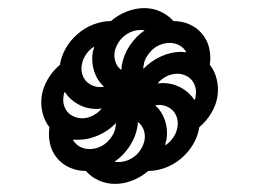

<svg xmlns="http://www.w3.org/2000/svg" viewBox="-20 -577 640 474"><path d="M227 -362Q230 -362 232.5 -362.5Q235 -363 237 -363Q220 -378 212.5 -401Q205 -424 209 -449Q210 -452 211 -455Q212 -458 212 -462Q200 -454 192 -442Q184 -430 182 -417Q180 -406 182.5 -396Q185 -386 191 -378.5Q197 -371 207 -366.5Q217 -362 227 -362ZM334 -407Q352 -426 377 -437.5Q402 -449 427 -449Q430 -449 433 -448.5Q436 -448 440 -448Q434 -459 423 -465Q412 -471 399 -471Q388 -471 377 -467Q366 -463 357.5 -455.5Q349 -448 342.5 -437.5Q336 -427 335 -417Q334 -414 334 -411.5Q334 -409 334 -407ZM280 -404Q280 -407 280 -410Q280 -413 281 -417Q285 -441 300 -464Q315 -487 337 -502Q334 -503 331.5 -503Q329 -503 327 -503Q316 -503 305.5 -499Q295 -495 286 -487.5Q277 -480 271 -469.5Q265 -459 263 -449Q261 -435 265.5 -423Q270 -411 280 -404ZM460 -330Q462 -333 462.5 -335.5Q463 -338 463 -340Q465 -351 462.5 -361Q460 -371 454 -378.5Q448 -386 438 -390.5Q428 -395 418 -395Q404 -395 391 -388.5Q378 -382 369 -371Q372 -371 375 -371.5Q378 -372 382 -372Q406 -372 427 -360.5Q448 -349 460 -330ZM183 -285Q196 -285 209 -291.5Q222 -298 231 -309Q228 -309 225 -308.5Q222 -308 218 -308Q194 -308 173 -319.5Q152 -331 140 -350Q138 -347 137.5 -344.5Q137 -342 137 -340Q135 -329 137.5 -319Q140 -309 146 -301.5Q152 -294 162 -289.5Q172 -285 183 -285ZM201 -209Q212 -209 223 -213Q234 -217 242.5 -224.5Q251 -232 257.5 -242.5Q264 -253 265 -263Q266 -266 266 -268.5Q266 -271 266 -273Q248 -254 223 -243Q198 -232 174 -232H160Q166 -221 177 -215Q188 -209 201 -209ZM388 -218Q400 -226 408 -238Q416 -250 418 -263Q420 -274 417.5 -284Q415 -294 409 -301.5Q403 -309 393 -313.5Q383 -318 373 -318Q370 -318 367.5 -317.5Q365 -317 363 -317Q380 -302 387.5 -279Q395 -256 391 -232Q390 -228 389 -225Q388 -222 388 -218ZM273 -177Q284 -177 294.5 -181Q305 -185 314 -192.5Q323 -200 329 -210.5Q335 -221 337 -232Q339 -245 334.5 -257Q330 -269 320 -276Q320 -273 320 -270Q320 -267 319 -263Q315 -239 300 -216Q285 -193 263 -178Q266 -177 268.5 -177Q271 -177 273 -177ZM264 -123Q243 -123 224 -131.5Q205 -140 192 -155Q171 -155 152.5 -163Q134 -171 121 -186.5Q108 -202 103.5 -222Q99 -242 102 -263Q90 -278 85 -298.5Q80 -319 83 -340Q86 -361 98 -381.5Q110 -402 128 -417Q131 -438 142.5 -458Q154 -478 172 -493.5Q190 -509 211.5 -517Q233 -525 254 -525Q271 -540 293 -548.5Q315 -557 336 -557Q357 -557 376 -548.5Q395 -540 408 -525Q429 -525 447.5 -517Q466 -509 479 -493.5Q492 -478 496.5 -458Q501 -438 498 -417Q510 -402 515 -381.5Q520 -361 517 -340Q514 -319 502 -298.5Q490 -278 472 -263Q469 -242 457.5 -222Q446 -202 428 -186.5Q410 -171 388.5 -163Q367 -155 346 -155Q329 -140 307 -131.5Q285 -123 264 -123Z"/></svg>

Font: Iosevka Semibold Extended
Style: Italic
Weight: 600
Width: 7
Italic angle: -9°
Monospace: yes
Designer: Belleve Invis
Foundry: Belleve Invis
Version: Version 32.5.0; ttfautohint (v1.8.4)